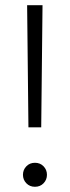

<svg xmlns="http://www.w3.org/2000/svg" viewBox="-20 -705 268 736"><path d="M138 -217H89L84 -685H143ZM160 -35Q160 -16 147 -2.5Q134 11 114 11Q94 11 81 -2.5Q68 -16 68 -35Q68 -54 81 -67.5Q94 -81 114 -81Q134 -81 147 -67.5Q160 -54 160 -35Z"/></svg>

Font: Fira Sans Condensed Light
Style: Regular
Weight: 300
Width: 3
Designer: bBox Type GmbH & Carrois Corporate GbR & Edenspiekermann AG
Foundry: bBox Type GmbH & Carrois Corporate GbR & Edenspiekermann AG
Version: Version 4.301